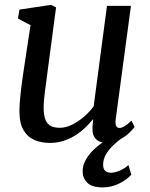

<svg xmlns="http://www.w3.org/2000/svg" viewBox="-20 -587 628 802"><path d="M187.6 10Q153.3 10 124.7 -1.9Q96.1 -13.9 78.8 -42.4Q61.5 -70.8 61.2 -120.7Q61.2 -138.2 62.6 -159Q64 -179.8 66.7 -202.9Q69.3 -226 72.5 -249.4Q75.6 -272.9 79.1 -294.8L107.5 -481.7L54.8 -509.7L61.4 -547L193.4 -566.6L214.2 -556L179 -290.8Q176.5 -269.3 173.6 -248.8Q170.7 -228.2 168.2 -208.8Q165.6 -189.5 164 -171.4Q162.4 -153.3 162.4 -136.6Q162.4 -103.3 170.5 -85.2Q178.5 -67.1 193.5 -60.1Q208.6 -53.2 229.4 -53.2Q255.3 -53.2 281.7 -66.4Q308.2 -79.7 331.6 -100.1Q354.9 -120.6 371.2 -142.6L426.9 -562.6H527L463.3 -88.6Q460.8 -69.9 465.3 -61.1Q469.8 -52.4 478.3 -52.4Q487.9 -52.4 499.6 -59.3Q511.3 -66.2 529.4 -82.9L542 -56.7Q537.7 -49.7 521.6 -33.7Q505.6 -17.8 480.7 -4.2Q455.9 9.3 425.2 9.3Q394.3 9.3 379.4 -7.6Q364.4 -24.4 366.4 -52.7Q366.3 -54.6 366.5 -58.5Q366.7 -62.3 367.2 -67.3Q367.8 -72.3 368.3 -77.6Q368.8 -82.8 369.3 -87.4L368 -88.4Q353.3 -70.3 334.9 -52.8Q316.5 -35.3 293.9 -21.1Q271.2 -7 244.8 1.5Q218.3 10 187.6 10ZM407.1 195.8Q362.8 195.1 344 175.7Q325.2 156.4 325.2 128.9Q325.2 105.2 336.7 83.6Q348.1 61.9 367 42.7Q386 23.6 409.4 7.5Q432.9 -8.5 456.9 -20.8L480.2 -34.4L497.9 -16.7Q473.9 0.2 454.1 18.9Q434.3 37.6 422.6 57.9Q410.9 78.3 410.8 100.6Q410.6 117.6 418.9 126.1Q427.1 134.5 443.3 134.5Q459.1 134.5 479.5 125.9Q499.8 117.3 516.5 102.5L528.5 142.7Q512.1 161.9 479 179Q446 196.2 407.1 195.8Z"/></svg>

Font: Merriweather Light
Style: Italic
Weight: 300
Italic angle: -7.8°
Designer: Eben Sorkin
Foundry: Eben Sorkin
Version: Version 2.101